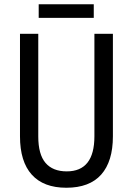

<svg xmlns="http://www.w3.org/2000/svg" viewBox="-20 -924 625 903"><path d="M511 -283Q511 -165 456 -103Q401 -41 292 -41Q185 -41 129.5 -102.5Q74 -164 74 -283V-765H160V-282Q160 -198 194 -158Q228 -118 294 -118Q424 -118 424 -283V-765H511ZM421 -904V-840H162V-904Z"/></svg>

Font: Noto Sans Tamil UI Condensed
Style: Regular
Weight: 400
Width: 3
Designer: Jelle Bosma - Monotype Design Team
Foundry: Monotype Imaging Inc.
Version: Version 2.004; ttfautohint (v1.8.4.7-5d5b)